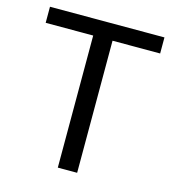

<svg xmlns="http://www.w3.org/2000/svg" viewBox="-106 -801 810 890"><g transform="rotate(15 298.5 -355.5)"><path d="M24.4 -710.9V-633.8H252.4V0H345.2V-633.8H573.7V-710.9Z"/></g></svg>

Font: Vazirmatn
Style: Regular
Weight: 400
Designer: Saber Rastikerdar
Foundry: Saber Rastikerdar
Version: Version 33.003